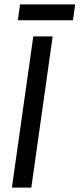

<svg xmlns="http://www.w3.org/2000/svg" viewBox="-20 -851 361 871"><path d="M34 0 131 -686H219L122 0ZM61 -759 71 -831H321L311 -759Z"/></svg>

Font: Archivo Narrow
Style: Italic
Weight: 400
Italic angle: -8°
Designer: Hector Gatti
Foundry: Omnibus-Type
Version: Version 3.002